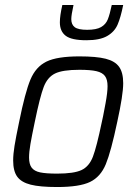

<svg xmlns="http://www.w3.org/2000/svg" viewBox="-20 -745 549 773"><path d="M33 -99Q33 -124 38.5 -158Q44 -192 57 -254Q81 -373 102.5 -424.5Q124 -476 167 -497Q210 -518 300 -518Q368 -518 405.5 -508.5Q443 -499 459.5 -476Q476 -453 476 -410Q476 -363 452 -254Q427 -135 406 -84Q385 -33 342.5 -12.5Q300 8 210 8Q141 8 103.5 -1.5Q66 -11 49.5 -33.5Q33 -56 33 -99ZM390 -254 395 -277Q397 -286 405 -329.5Q413 -373 413 -398Q413 -425 402.5 -439Q392 -453 368 -458.5Q344 -464 300 -464Q232 -464 201.5 -449Q171 -434 156 -395Q141 -356 120 -254Q108 -197 102.5 -165Q97 -133 97 -111Q97 -84 107.5 -70Q118 -56 141.5 -51Q165 -46 210 -46Q278 -46 308.5 -60.5Q339 -75 354 -114Q369 -153 390 -254ZM221 -655Q221 -682 231 -725H276Q267 -684 267 -668Q267 -646 281 -635.5Q295 -625 331 -625Q368 -625 387 -636Q406 -647 414 -667Q422 -687 430 -725H476Q466 -675 453.5 -646Q441 -617 411.5 -600Q382 -583 328 -583Q268 -583 244.5 -601Q221 -619 221 -655Z"/></svg>

Font: Saira Semi Condensed Light
Style: Italic
Weight: 300
Width: 4
Italic angle: -12°
Designer: Hector Gatti with collaboration of the Omnibus-Type team
Foundry: Omnibus-Type
Version: Version 1.001; ttfautohint (v1.8)